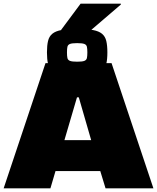

<svg xmlns="http://www.w3.org/2000/svg" viewBox="-29 -1035 863 1055"><path d="M-9 0 221 -688H584L814 0H551L522 -95H276L248 0ZM325 -265H472L404 -500H394ZM395 -618Q341 -618 308.5 -624Q276 -630 258.5 -644.5Q241 -659 235 -684Q229 -709 229 -747Q229 -785 235 -810Q241 -835 258.5 -849.5Q276 -864 308.5 -870Q341 -876 395 -876Q449 -876 481.5 -870Q514 -864 531.5 -849.5Q549 -835 555 -810Q561 -785 561 -747Q561 -709 555 -684Q549 -659 531.5 -644.5Q514 -630 481.5 -624Q449 -618 395 -618ZM395 -696Q423 -696 434.5 -700.5Q446 -705 448.5 -716Q451 -727 451 -747Q451 -767 448.5 -778Q446 -789 434.5 -793.5Q423 -798 395 -798Q367 -798 355.5 -793.5Q344 -789 341.5 -778Q339 -767 339 -747Q339 -727 341.5 -716Q344 -705 355.5 -700.5Q367 -696 395 -696ZM307 -866V-871L414 -1015H635V-1010L467 -866Z"/></svg>

Font: Saira Expanded Black
Style: Regular
Weight: 900
Width: 7
Designer: Hector Gatti with collaboration of the Omnibus-Type team
Foundry: Omnibus-Type
Version: Version 1.101